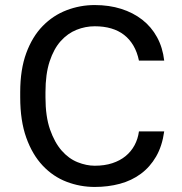

<svg xmlns="http://www.w3.org/2000/svg" viewBox="-20 -730 720 760"><path d="M355 10Q408 10 454.5 -2.5Q501 -15 537.5 -42Q574 -69 598 -110.5Q622 -152 630 -210H530Q526 -180 512.5 -155Q499 -130 477 -112Q455 -94 424.5 -84Q394 -74 355 -74Q322 -74 287 -88Q252 -102 224 -134Q196 -166 178 -217.5Q160 -269 160 -345V-365Q160 -437 176.5 -487Q193 -537 220.5 -567.5Q248 -598 283 -612Q318 -626 355 -626Q391 -626 420 -617.5Q449 -609 471 -592Q493 -575 508 -549.5Q523 -524 530 -490H630Q624 -542 601.5 -583Q579 -624 543 -652Q507 -680 459.5 -695Q412 -710 355 -710Q297 -710 243.5 -689.5Q190 -669 149 -627Q108 -585 84 -520Q60 -455 60 -365V-345Q60 -252 84 -185Q108 -118 149 -74.5Q190 -31 243.5 -10.5Q297 10 355 10Z"/></svg>

Font: Golos Text VF
Style: Regular
Weight: 400
Designer: A.Korolkova, Vitaly Kuzmin
Foundry: ParaType Ltd
Version: Version 2.005